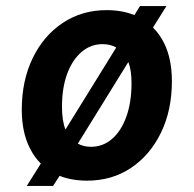

<svg xmlns="http://www.w3.org/2000/svg" viewBox="-20 -590 640 635"><path d="M268 7.5Q217 7.5 177 -8.5L155.5 25H68.5L115 -49Q93 -71 78.5 -100.5Q52 -153 52 -227Q52 -323 88 -397.5Q124 -472 187.5 -514.2Q251 -556.5 332.5 -556.5Q384 -556.5 424.5 -540L443 -570H530.5L486 -499Q508 -477 523 -447Q548.5 -394.5 548.5 -321.5Q548.5 -225 512.2 -150.8Q476 -76.5 413 -34.5Q350 7.5 268 7.5ZM196.5 -161.5 364.5 -433Q345 -444 319 -444Q280 -444 249.8 -418.2Q219.5 -392.5 202.2 -346Q185 -299.5 185 -236.5Q185 -191 196.5 -161.5ZM281 -104.5Q320.5 -104.5 350.8 -130.8Q381 -157 398 -204.5Q415 -252 415 -316Q415 -357.5 404.5 -385L237.5 -115Q256.5 -104.5 281 -104.5Z"/></svg>

Font: Spline Sans Mono SemiBold
Style: Italic
Weight: 600
Italic angle: -4°
Monospace: yes
Version: Version 1.004